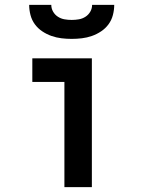

<svg xmlns="http://www.w3.org/2000/svg" viewBox="-20 -770 590 790"><path d="M245 0V-433H113V-530H358V0ZM275 -610Q254 -610 233 -612.5Q212 -615 192 -622Q172 -629 154 -641Q136 -653 123.5 -670Q111 -687 105.5 -708Q100 -729 100 -750H191Q191 -735 198.5 -722Q206 -709 218.5 -701Q231 -693 245.5 -690.5Q260 -688 275 -688Q290 -688 304.5 -690.5Q319 -693 331.5 -701Q344 -709 351.5 -722Q359 -735 359 -750H450Q450 -729 444.5 -708Q439 -687 426.5 -670Q414 -653 396 -641Q378 -629 358 -622Q338 -615 317 -612.5Q296 -610 275 -610Z"/></svg>

Font: Lode Term
Style: Bold
Weight: 700
Monospace: yes
Designer: Belleve Invis
Foundry: Belleve Invis
Version: Version 29.2.0